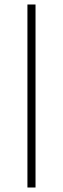

<svg xmlns="http://www.w3.org/2000/svg" viewBox="-20 -822 280 854"><path d="M102 -802H138V12H102Z"/></svg>

Font: Krub ExtraLight
Style: Regular
Weight: 275
Designer: Ekaluck Peanpanawate
Foundry: Cadson Demak Co.,Ltd.
Version: Version 1.000; ttfautohint (v1.6)